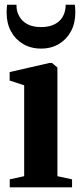

<svg xmlns="http://www.w3.org/2000/svg" viewBox="-20 -806 344 826"><path d="M22 0V-34.5L84 -48V-439L21.5 -459.5V-496L192 -535H204L227 -515.5V-48L290 -34.5V0ZM157 -597Q112.5 -597 79.2 -616.8Q46 -636.5 27.2 -671.2Q8.5 -706 8.5 -751Q8.5 -761 9 -769.5Q9.5 -778 10.5 -785.5H51Q51 -780.5 51.2 -775Q51.5 -769.5 52.5 -763.5Q57 -742.5 69.8 -725.5Q82.5 -708.5 104.2 -699Q126 -689.5 157 -689.5Q187.5 -689.5 209.2 -699Q231 -708.5 243.8 -725.2Q256.5 -742 260.5 -763.5Q262 -769.5 262.2 -775Q262.5 -780.5 262.5 -785.5H302Q303 -778 303.5 -769.5Q304 -761 304 -751.5Q304 -706 285.2 -671.2Q266.5 -636.5 233.5 -616.8Q200.5 -597 157 -597Z"/></svg>

Font: Merriweather 96pt
Style: Bold
Weight: 700
Version: Version 2.100